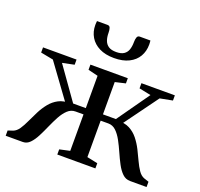

<svg xmlns="http://www.w3.org/2000/svg" viewBox="-130 -903 1090 1047"><g transform="rotate(20 415.0 -379.0)"><path d="M6 0V-30.5L34.5 -40Q53.5 -47 67.8 -68Q82 -89 95.2 -118Q108.5 -147 123.8 -177Q139 -207 159.8 -232.8Q180.5 -258.5 209.2 -273.5Q238 -288.5 279 -286.5L270 -253L105.5 -478.5L32.5 -492.5V-522.5H227V-492.5L158.5 -478.5L291.5 -291H365V-478.5L307.5 -492.5V-522.5H524.5V-492.5L464.5 -478.5V-291H539.5L672 -478.5L603.5 -492.5V-522.5H797.5V-492.5L725 -478.5L560.5 -253L551 -286.5Q592 -288.5 620.8 -273.5Q649.5 -258.5 670 -232.8Q690.5 -207 705.8 -176.8Q721 -146.5 734.2 -117.8Q747.5 -89 762 -68Q776.5 -47 795.5 -40L823.5 -30.5V0H727Q702 0 683 -18.2Q664 -36.5 648.5 -65.8Q633 -95 618.8 -127.5Q604.5 -160 588.8 -189Q573 -218 553.8 -236.2Q534.5 -254.5 509 -254.5H464.5V-43L526.5 -30V0H305.5V-30L365 -43V-254.5H318.5Q293 -254.5 273.5 -236.2Q254 -218 238.2 -189Q222.5 -160 208.2 -127.5Q194 -95 179 -65.8Q164 -36.5 146.2 -18.2Q128.5 0 105.5 0ZM321.5 -758Q333.5 -758 337.2 -746.8Q341 -735.5 341 -719.5Q341 -694 348 -675Q355 -656 371 -645.5Q387 -635 415.5 -635Q443.5 -635 459.5 -645.5Q475.5 -656 482 -675Q488.5 -694 488.5 -719.5Q488.5 -735.5 492.5 -746.8Q496.5 -758 508.5 -758H570Q570.5 -752.5 571 -746.5Q571.5 -740.5 571.5 -735Q571.5 -696 553.8 -665.5Q536 -635 501 -617.5Q466 -600 415.5 -600Q365 -600 330 -617.5Q295 -635 276.8 -665.5Q258.5 -696 258.5 -735Q258.5 -740.5 259 -746.5Q259.5 -752.5 260 -758Z"/></g></svg>

Font: Merriweather 96pt
Style: Regular
Weight: 400
Version: Version 2.100